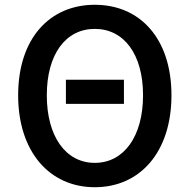

<svg xmlns="http://www.w3.org/2000/svg" viewBox="-20 -770 794 804"><path d="M256 -335H499V-436H256ZM377 14C567 14 698 -134 698 -371C698 -608 567 -750 377 -750C188 -750 56 -609 56 -371C56 -134 188 14 377 14ZM377 -88C255 -88 176 -199 176 -371C176 -543 255 -649 377 -649C499 -649 579 -543 579 -371C579 -199 499 -88 377 -88Z"/></svg>

Font: Noto Sans CJK HK Medium
Style: Regular
Weight: 500
Designer: Ryoko NISHIZUKA 西塚涼子 (kana, bopomofo & ideographs); Paul D. Hunt (Latin, Greek & Cyrillic); Sandoll Communications 산돌커뮤니
Foundry: Adobe
Version: Version 2.004;hotconv 1.0.118;makeotfexe 2.5.65603